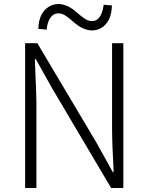

<svg xmlns="http://www.w3.org/2000/svg" viewBox="-20 -946 746 966"><path d="M106.4 0V-728.5H168L465.8 -227.5L546.9 -81.1H551.8Q543.9 -225.6 543.9 -296.9V-728.5H600.6V0H539.1L242.2 -502L160.2 -648.4H155.3Q163.1 -460 163.1 -436.5V0ZM443.4 -793Q397.5 -793 349.6 -835.9Q311.5 -869.1 294.9 -875Q284.2 -878.9 274.4 -878.9Q236.3 -878.9 220.7 -829.1Q215.8 -813.5 214.8 -796.9L172.9 -800.8Q174.8 -880.9 225.6 -912.1Q248 -925.8 273.4 -925.8Q319.3 -925.8 367.2 -882.8Q405.3 -849.6 421.9 -843.8Q432.6 -839.8 442.4 -839.8Q489.3 -839.8 501 -918Q502 -920.9 502 -921.9L543 -918.9Q541 -835 488.3 -804.7Q467.8 -793 443.4 -793Z"/></svg>

Font: Taipei Sans TC Beta Light
Style: Regular
Weight: 300
Designer: JT Foundry
Foundry: JT Foundry
Version: Version 1.000